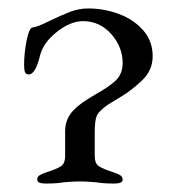

<svg xmlns="http://www.w3.org/2000/svg" viewBox="-20 -431 414 454"><path d="M68 -6Q68 -13 73.5 -16.5Q79 -20 91 -24Q113 -31 123.5 -37.5Q134 -44 134 -62V-120Q134 -144 146.5 -161.5Q159 -179 188 -197L206 -208Q237 -225 253.5 -240.5Q270 -256 270 -282Q270 -320 243 -350.5Q216 -381 176 -381Q147 -381 115 -356Q83 -331 75 -301Q64 -255 48 -255Q41 -255 39 -260.5Q37 -266 37 -278Q37 -306 43 -335.5Q49 -365 57 -366Q68 -367 96 -381Q127 -396 147 -403.5Q167 -411 189 -411Q226 -411 261 -398Q296 -385 318.5 -359.5Q341 -334 341 -298Q341 -265 316.5 -241.5Q292 -218 268 -203.5Q244 -189 236 -184Q214 -169 209 -157.5Q204 -146 204 -118V-62Q204 -44 214.5 -37.5Q225 -31 247 -24Q259 -20 264.5 -16.5Q270 -13 270 -6Q270 3 250 3Q224 3 207 0Q185 -2 169 -2Q153 -2 131 0Q115 3 88 3Q68 3 68 -6Z"/></svg>

Font: EB Garamond
Style: Regular
Weight: 400
Designer: Georg Duffner and Octavio Pardo
Foundry: Georg Duffner
Version: Version 1.000; ttfautohint (v1.6)